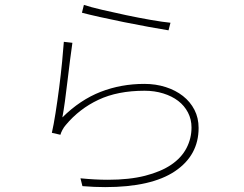

<svg xmlns="http://www.w3.org/2000/svg" viewBox="-20 -747 996 785"><path d="M323 -727Q350 -718 397 -707Q444 -696 496 -685Q548 -674 597 -665.5Q646 -657 677 -654L669 -623Q638 -628 588.5 -637Q539 -646 487 -656.5Q435 -667 388 -677.5Q341 -688 315 -695ZM276 -572Q272 -544 266.5 -502Q261 -460 256 -416.5Q251 -373 245.5 -333Q240 -293 235 -267Q308 -339 391.5 -371.5Q475 -404 570 -404Q617 -404 657.5 -391Q698 -378 728 -354.5Q758 -331 775 -298Q792 -265 792 -224Q792 -112 695.5 -47Q599 18 410 18Q387 18 364.5 17Q342 16 317 14L309 -18Q369 -12 421 -12Q509 -12 573.5 -28.5Q638 -45 680 -73.5Q722 -102 742.5 -141.5Q763 -181 763 -226Q763 -259 748.5 -287Q734 -315 708.5 -334.5Q683 -354 647.5 -365Q612 -376 571 -376Q461 -376 382.5 -339Q304 -302 249 -236Q241 -227 235 -215.5Q229 -204 227 -196L192 -204Q199 -234 207 -284.5Q215 -335 222 -389.5Q229 -444 234 -495Q239 -546 241 -576Z"/></svg>

Font: Kinto Sans Thin
Style: Regular
Weight: 100
Designer: Authors: Ryoko NISHIZUKA  (kana & ideographs); Paul D. Hunt (Latin, Greek & Cyrillic); Wenlong ZHANG  (bopomofo); Sandol
Foundry: Adobe Systems Incorporated, ookami Inc.
Version: Version 0.001